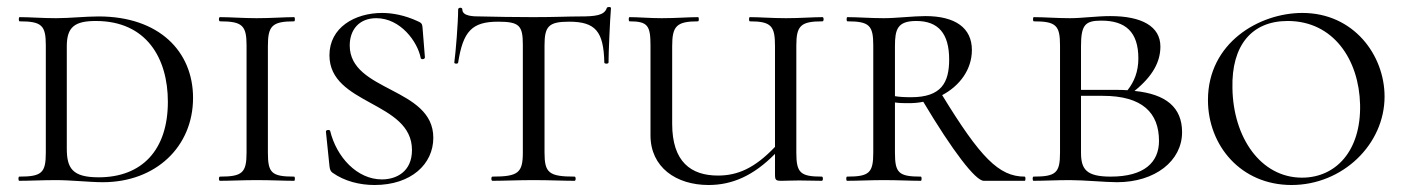

<svg xmlns="http://www.w3.org/2000/svg" viewBox="-20 -517 4015 549"><path d="M274 4C426 4 532 -98 532 -237C532 -370 435 -470 262 -470C223 -470 180 -465 140 -465C102 -465 65 -468 36 -468C33 -468 33 -456 36 -456C100 -456 111 -444 111 -387V-81C111 -23 100 -12 35 -12C32 -12 32 0 35 0C64 0 102 -2 140 -2C184 -2 236 4 274 4ZM262 -10C187 -10 171 -36 171 -92V-385C171 -440 194 -457 254 -457C400 -457 460 -349 460 -226C460 -87 385 -10 262 -10Z M746 -81V-385C746 -442 757 -456 821 -456C824 -456 824 -468 821 -468C793 -468 756 -465 714 -465C676 -465 638 -468 609 -468C605 -468 605 -456 609 -456C673 -456 685 -444 685 -387V-81C685 -23 673 -12 609 -12C605 -12 605 0 609 0C638 0 676 -2 714 -2C756 -2 792 0 821 0C824 0 824 -12 821 -12C756 -12 746 -23 746 -81Z M980 -387C980 -431 1006 -465 1056 -465C1125 -465 1174 -398 1183 -351C1184 -346 1195 -347 1195 -353L1188 -440C1187 -449 1185 -452 1173 -457C1138 -473 1103 -480 1073 -480C994 -480 922 -438 922 -359C922 -216 1158 -228 1158 -88C1158 -25 1112 -4 1072 -4C1001 -4 942 -68 924 -143C922 -147 911 -146 912 -140L922 -43C923 -33 925 -27 931 -23C965 1 1008 12 1051 12C1156 12 1219 -48 1219 -123C1219 -268 980 -254 980 -387Z M1404 -455C1465 -455 1475 -444 1475 -389V-81C1475 -23 1462 -12 1388 -12C1384 -12 1384 0 1388 0C1420 0 1462 -2 1505 -2C1552 -2 1591 0 1623 0C1627 0 1627 -12 1623 -12C1549 -12 1537 -23 1537 -81V-387C1537 -441 1548 -455 1607 -455C1683 -455 1706 -427 1708 -338C1708 -334 1720 -334 1720 -338C1720 -364 1724 -458 1727 -494C1727 -498 1716 -498 1715 -494C1708 -473 1683 -470 1638 -470C1604 -470 1568 -468 1505 -468C1450 -468 1397 -469 1354 -470C1335 -470 1302 -470 1302 -490C1302 -497 1290 -496 1290 -490C1290 -452 1283 -367 1279 -338C1279 -334 1290 -334 1290 -338C1304 -427 1329 -455 1404 -455Z M2332 -456C2336 -456 2336 -468 2332 -468C2304 -468 2267 -465 2228 -465C2187 -465 2152 -468 2124 -468C2121 -468 2121 -456 2124 -456C2186 -456 2196 -442 2196 -385V-97C2138 -36 2089 -15 2033 -15C1956 -15 1902 -54 1902 -163V-385C1902 -442 1914 -456 1976 -456C1979 -456 1979 -468 1976 -468C1949 -468 1913 -465 1872 -465C1838 -465 1805 -468 1780 -468C1777 -468 1777 -456 1780 -456C1832 -456 1840 -444 1840 -387V-130C1840 -39 1913 12 2006 12C2073 12 2134 -14 2196 -77V-19C2196 -2 2198 0 2215 0C2230 0 2243 -1 2265 -1C2288 -1 2308 0 2330 0C2334 0 2334 -12 2330 -12C2268 -12 2257 -23 2257 -81V-387C2257 -444 2270 -456 2332 -456Z M2910 -12C2836 -12 2783 -67 2674 -245C2725 -272 2759 -319 2759 -374C2759 -437 2712 -471 2626 -471C2592 -471 2543 -465 2507 -465C2470 -465 2432 -468 2403 -468C2400 -468 2400 -456 2403 -456C2466 -456 2477 -444 2477 -387V-81C2477 -23 2466 -12 2402 -12C2399 -12 2399 0 2402 0C2431 0 2470 -2 2507 -2C2549 -2 2584 0 2613 0C2616 0 2616 -12 2613 -12C2549 -12 2539 -23 2539 -81V-224C2552 -222 2566 -222 2578 -222C2592 -222 2606 -223 2620 -226C2703 -87 2769 0 2793 0H2910C2913 0 2913 -12 2910 -12ZM2539 -242V-385C2539 -433 2546 -457 2600 -457C2663 -457 2694 -421 2694 -347C2694 -281 2672 -239 2585 -239C2565 -239 2551 -240 2539 -242Z M3224 -257C3277 -300 3298 -341 3298 -384C3298 -442 3244 -471 3155 -471C3115 -471 3075 -465 3039 -465C3002 -465 2965 -468 2936 -468C2933 -468 2933 -456 2936 -456C3000 -456 3011 -444 3011 -387V-81C3011 -23 3000 -12 2935 -12C2932 -12 2932 0 2935 0C2964 0 3002 -2 3039 -2C3080 -2 3141 4 3174 4C3283 4 3360 -57 3360 -139C3360 -210 3314 -248 3224 -257ZM3129 -458C3198 -458 3235 -426 3235 -350C3235 -312 3223 -283 3204 -259C3193 -260 3182 -260 3170 -260H3071V-385C3071 -446 3083 -458 3129 -458ZM3156 -12C3086 -12 3071 -33 3071 -81V-243H3133C3247 -243 3294 -194 3294 -114C3294 -53 3252 -12 3156 -12Z M3673 12C3819 12 3939 -104 3939 -241C3939 -359 3851 -480 3704 -480C3581 -480 3434 -395 3434 -231C3434 -101 3528 12 3673 12ZM3703 -9C3584 -9 3506 -125 3504 -265C3501 -387 3559 -457 3662 -457C3793 -457 3866 -346 3869 -218C3872 -85 3799 -9 3703 -9Z"/></svg>

Font: Cormorant SC
Style: Regular
Weight: 400
Designer: Christian Thalmann (Catharsis Fonts)
Version: Version 1.000;PS 001.000;hotconv 1.0.70;makeotf.lib2.5.58329